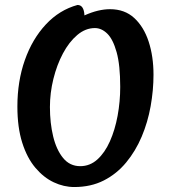

<svg xmlns="http://www.w3.org/2000/svg" viewBox="-20 -730 688 773"><path d="M362 -617Q324 -617 291 -589Q258 -561 233.5 -515Q209 -469 195 -412.5Q181 -356 181 -299Q181 -235 194 -181Q207 -127 234 -94Q261 -61 303 -61Q342 -61 372 -88Q402 -115 422.5 -161Q443 -207 453.5 -264Q464 -321 464 -380Q464 -468 449.5 -520Q435 -572 412 -594.5Q389 -617 362 -617ZM320 -668Q349 -681 374.5 -687Q400 -693 423 -693Q482 -693 520.5 -657.5Q559 -622 578.5 -562.5Q598 -503 598 -429Q598 -367 586.5 -302.5Q575 -238 550.5 -180Q526 -122 488 -76Q450 -30 398 -3.5Q346 23 279 23Q237 23 196.5 4Q156 -15 122.5 -54.5Q89 -94 69.5 -155.5Q50 -217 50 -301Q50 -403 80 -488Q110 -573 164.5 -631.5Q219 -690 292 -710Q318 -710 320 -668Z"/></svg>

Font: Merienda
Style: Bold
Weight: 700
Designer: Eduardo Rodriguez Tunni
Foundry: Eduardo Rodriguez Tunni
Version: Version 2.001